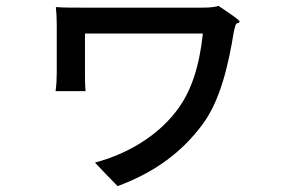

<svg xmlns="http://www.w3.org/2000/svg" viewBox="-20 -561 980 653"><path d="M454 -535C363 -535 274 -535 260 -535C227 -535 193 -535 170 -537C172 -519 173 -496 173 -477C173 -443 173 -339 173 -312C173 -294 172 -272 169 -251H271C269 -272 269 -301 269 -312C269 -339 269 -423 269 -447C322 -447 625 -447 670 -447C658 -334 630 -247 578 -181C511 -95 411 -37 303 -8L341 32L380 72C507 25 599 -44 668 -137C730 -219 758 -346 775 -452C776 -457 778 -466 781 -475C785 -486 792 -480 795 -487C797 -492 756 -519 723 -541C704 -535 682 -535 663 -535C640 -535 546 -535 454 -535Z"/></svg>

Font: GenSekiGothic2 TW M
Style: Regular
Weight: 500
Version: Version 2.100;PS 2.1;hotconv 16.6.51;makeotf.lib2.5.65220 DE